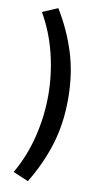

<svg xmlns="http://www.w3.org/2000/svg" viewBox="-110 -881 598 1131"><g transform="rotate(10 189.0 -315.5)"><path d="M143.1 201.9 51.7 163.2Q114.6 53.7 144.3 -69.1Q174 -191.9 174 -315.4Q174 -438 144.3 -561.2Q114.6 -684.4 51.7 -793.9L143.1 -832.9Q214.3 -716.8 253.5 -590.9Q292.8 -465 292.8 -315.4Q292.8 -165.7 253.5 -39.9Q214.3 85.9 143.1 201.9Z"/></g></svg>

Font: Noto Sans TC
Style: Regular
Weight: 100
Designer: Ryoko NISHIZUKA 西塚涼子 (kana, bopomofo & ideographs); Paul D. Hunt (Latin, Greek & Cyrillic); Sandoll Communications 산돌커뮤니
Foundry: Adobe
Version: Version 2.004;hotconv 1.0.118;makeotfexe 2.5.65603